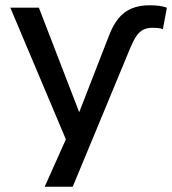

<svg xmlns="http://www.w3.org/2000/svg" viewBox="-20 -526 651 726"><path d="M392 -391Q407 -431 428 -456.5Q449 -482 478 -494Q507 -506 544 -506Q565 -506 581 -504Q597 -502 611 -497L596 -416Q587 -419 577 -420Q567 -421 559 -421Q537 -421 522.5 -414Q508 -407 497 -391.5Q486 -376 474 -348L255 180H149L246 -37V41L19 -497H127L279 -103H280Z"/></svg>

Font: Nunito Sans 7pt Medium
Style: Regular
Weight: 500
Designer: Vernon Adams
Foundry: Vernon Adams
Version: Version 3.101;gftools[0.9.27]